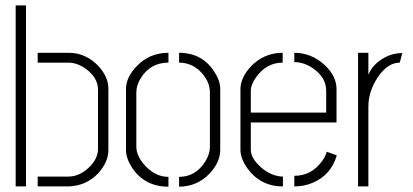

<svg xmlns="http://www.w3.org/2000/svg" viewBox="-20 -703 1557 724"><path d="M39.1 0V-682.6H78.1V0ZM122.1 0V-37.1H237.3Q281.2 -37.1 319.3 -75.2Q348.6 -105.5 349.6 -139.6V-364.3Q349.6 -410.2 302.7 -444.3Q270.5 -466.8 237.3 -466.8H122.1V-503.9H238.3Q306.6 -503.9 354.5 -450.2Q388.7 -411.1 388.7 -368.2V-137.7Q388.7 -91.8 349.6 -48.8Q303.7 -1 235.4 0Z M455.1 -137.7V-367.2Q455.1 -412.1 496.1 -454.1Q543.9 -503.9 615.2 -503.9V-466.8Q546.9 -466.8 510.7 -408.2Q494.1 -380.9 494.1 -354.5V-150.4Q494.1 -111.3 532.2 -73.2Q569.3 -36.1 615.2 -36.1V1Q525.4 1 477.5 -71.3Q455.1 -106.4 455.1 -137.7ZM655.3 1V-36.1Q717.8 -36.1 753.9 -93.8Q771.5 -122.1 771.5 -148.4V-354.5Q771.5 -397.5 734.4 -434.6Q700.2 -466.8 655.3 -466.8V-503.9Q742.2 -503.9 788.1 -432.6Q810.5 -398.4 810.5 -367.2V-137.7Q810.5 -91.8 770.5 -48.8Q724.6 0 655.3 1Z M886.7 -137.7V-368.2Q887.7 -412.1 927.7 -454.1Q976.6 -503.9 1045.9 -503.9V-466.8Q986.3 -466.8 947.3 -414.1Q925.8 -384.8 925.8 -360.4V-278.3H1210V-360.4Q1210 -411.1 1160.2 -445.3Q1126 -468.8 1089.8 -468.8V-503.9Q1155.3 -503.9 1206.1 -456.1Q1248 -416 1249 -369.1V-241.2H925.8V-137.7Q925.8 -106.4 963.9 -72.3Q1002.9 -38.1 1046.9 -37.1V0Q961.9 0 912.1 -69.3Q886.7 -106.4 886.7 -137.7ZM1089.8 0V-40Q1155.3 -40 1195.3 -96.7Q1208 -114.3 1211.9 -130.9L1250 -117.2Q1228.5 -43.9 1161.1 -14.6Q1127.9 0 1089.8 0Z M1330.1 0V-503.9H1369.1V-420.9Q1385.7 -461.9 1430.7 -486.3Q1461.9 -502.9 1496.1 -502.9H1497.1L1487.3 -466.8Q1440.4 -466.8 1402.3 -408.2Q1369.1 -356.4 1369.1 -300.8V0Z"/></svg>

Font: Post No Bills Colombo
Style: Light
Weight: 400
Designer: Kosala Senevirathne, Siva Puranthara, Lasantha Premarathna, Tharique Azeez
Foundry: Mooniak
Version: Version 1.220 ; ttfautohint (v1.5)